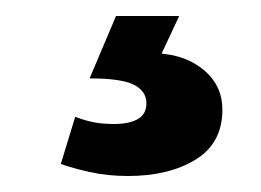

<svg xmlns="http://www.w3.org/2000/svg" viewBox="-20 -20 326 240"><path d="M204 0 182 47Q215 50 236.5 69Q258 88 258 117Q258 159 224.5 179.5Q191 200 140 200Q114 200 92 195Q70 190 56 185L74 126Q87 131 98 133Q109 135 123 135Q141 135 152 129Q163 123 163 109Q163 94 147.5 86Q132 78 92 78L125 0Z"/></svg>

Font: Mukta Vaani ExtraBold
Style: Regular
Weight: 800
Designer: Noopur Datye, Girish Dalvi, Yashodeep Gholap, Pallavi Karambelkar
Foundry: Ek Type
Version: Version 2.538;PS 1.000;hotconv 16.6.51;makeotf.lib2.5.65220;